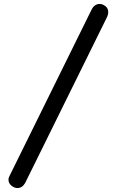

<svg xmlns="http://www.w3.org/2000/svg" viewBox="-20 -820 593 972"><path d="M68 132Q53 132 38 120Q23 108 23 90Q23 79 29 69L444 -772Q451 -786 461.5 -793Q472 -800 485 -800Q499 -800 513.5 -789Q528 -778 528 -758Q528 -747 523 -736L108 105Q101 118 91 125Q81 132 68 132Z"/></svg>

Font: Quicksand Light SemiBold
Style: Regular
Weight: 600
Version: Version 3.004